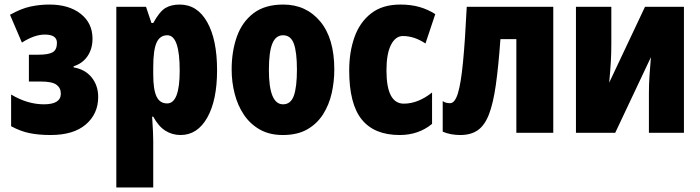

<svg xmlns="http://www.w3.org/2000/svg" viewBox="-20 -583 3074 843"><path d="M196.8 -563Q282.7 -563 334.5 -522.2Q386.2 -481.4 386.2 -413.1Q386.2 -368.7 364.3 -336.4Q342.3 -304.2 303.2 -292V-287.1Q353.5 -278.8 382.3 -243.2Q411.1 -207.5 411.1 -157.2Q411.1 -83.5 357.2 -36.9Q303.2 9.8 202.1 9.8Q150.9 9.8 110.6 1.7Q70.3 -6.3 28.8 -28.8V-168Q100.6 -125 172.9 -125Q247.1 -125 247.1 -171.9Q247.1 -196.8 228 -210.9Q209 -225.1 158.2 -225.1H106.9V-342.8H147.9Q192.4 -342.8 211.2 -353.5Q230 -364.3 230 -395Q230 -431.2 176.8 -431.2Q130.9 -431.2 76.2 -396L23.9 -518.1Q72.8 -545.4 113.5 -554.2Q154.3 -563 196.8 -563Z M769 -563Q846.2 -563 889.6 -486.1Q933.1 -409.2 933.1 -274.9Q933.1 -142.6 889.9 -66.4Q846.7 9.8 772.9 9.8Q735.8 9.8 705.8 -9.3Q675.8 -28.3 652.8 -70.8H647.9Q650.4 -33.7 651.6 -7.1Q652.8 19.5 652.8 35.2V240.2H490.7V-553.2H621.1L645 -481.9H652.8Q680.7 -532.7 706.3 -547.9Q731.9 -563 769 -563ZM714.8 -428.2Q682.1 -428.2 667.5 -395.8Q652.8 -363.3 652.8 -288.1V-255.9Q652.8 -189.9 667.2 -159.4Q681.6 -128.9 713.9 -128.9Q769 -128.9 769 -272.9Q769 -428.2 714.8 -428.2Z M1447.8 -277.8Q1447.8 -224.6 1436.3 -173.6Q1424.8 -122.6 1398.4 -81.1Q1372.1 -39.6 1328.9 -14.9Q1285.6 9.8 1221.7 9.8Q1163.1 9.8 1120.6 -14.4Q1078.1 -38.6 1050.8 -79.3Q1023.4 -120.1 1010.3 -171.6Q997.1 -223.1 997.1 -277.8Q997.1 -357.4 1020 -422.1Q1043 -486.8 1093 -524.9Q1143.1 -563 1223.6 -563Q1324.2 -563 1386 -488.8Q1447.8 -414.6 1447.8 -277.8ZM1160.6 -275.9Q1160.6 -125 1222.7 -125Q1256.8 -125 1270.3 -163.1Q1283.7 -201.2 1283.7 -277.8Q1283.7 -353.5 1270.3 -390.9Q1256.8 -428.2 1222.7 -428.2Q1190.4 -428.2 1175.5 -391.1Q1160.6 -354 1160.6 -275.9Z M1734.9 9.8Q1623 9.8 1568.1 -58.6Q1513.2 -127 1513.2 -273.9Q1513.2 -354.5 1536.4 -419.9Q1559.6 -485.4 1609.4 -524.2Q1659.2 -563 1737.8 -563Q1783.7 -563 1821 -552.5Q1858.4 -542 1891.1 -521L1848.1 -392.1Q1798.8 -424.8 1749 -424.8Q1716.3 -424.8 1696.5 -385.7Q1676.8 -346.7 1676.8 -273.9Q1676.8 -127.9 1752.9 -127.9Q1815.4 -127.9 1877 -176.8V-39.1Q1817.9 9.8 1734.9 9.8Z M2409.2 0H2247.1V-411.1H2177.2Q2168.5 -291 2157 -210Q2145.5 -128.9 2126.7 -80.6Q2107.9 -32.2 2077.6 -11.2Q2047.4 9.8 2001 9.8Q1957.5 9.8 1923.8 -4.9V-139.2Q1936 -129.9 1956.1 -129.9Q1977.1 -129.9 1990.5 -173.3Q2003.9 -216.8 2012.9 -310.3Q2022 -403.8 2029.3 -553.2H2409.2Z M2664.1 -553.2V-390.1Q2664.1 -348.6 2661.9 -311.3Q2659.7 -273.9 2654.8 -220.2L2812 -553.2H2982.9V0H2829.1V-173.8Q2829.1 -212.9 2831.8 -251.7Q2834.5 -290.5 2837.9 -332L2681.2 0H2508.8V-553.2Z"/></svg>

Font: Open Sans Condensed ExtraBold
Style: Regular
Weight: 800
Width: 3
Designer: Monotype Design Team
Foundry: Monotype Imaging Inc.
Version: Version 3.000; ttfautohint (v1.8.4)